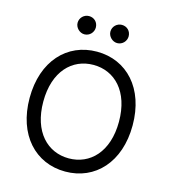

<svg xmlns="http://www.w3.org/2000/svg" viewBox="-133 -1039 1028 1156"><g transform="rotate(15 380.5 -461.0)"><path d="M701.7 -363.6C701.7 -593.8 566.8 -737.2 380.7 -737.2C194.6 -737.2 59.7 -593.8 59.7 -363.6C59.7 -133.5 194.6 9.9 380.7 9.9C566.8 9.9 701.7 -133.5 701.7 -363.6ZM144.9 -363.6C144.9 -552.6 248.6 -654.8 380.7 -654.8C512.8 -654.8 616.5 -552.6 616.5 -363.6C616.5 -174.7 512.8 -72.4 380.7 -72.4C248.6 -72.4 144.9 -174.7 144.9 -363.6ZM221.6 -875C221.6 -845.2 248.6 -818.2 278.4 -818.2C311.1 -818.2 335.2 -845.2 335.2 -875C335.2 -907.7 311.1 -931.8 278.4 -931.8C248.6 -931.8 221.6 -907.7 221.6 -875ZM426.1 -875C426.1 -845.2 453.1 -818.2 483 -818.2C515.6 -818.2 539.8 -845.2 539.8 -875C539.8 -907.7 515.6 -931.8 483 -931.8C453.1 -931.8 426.1 -907.7 426.1 -875Z"/></g></svg>

Font: Magic Ui Pro
Style: Regular
Weight: 400
Designer: Stefan Endress, Andreas Faust
Version: Version 1.000;FEAKit 1.0